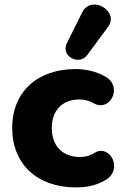

<svg xmlns="http://www.w3.org/2000/svg" viewBox="-20 -803 540 834"><path d="M309 11C349 11 392 6 437 -20C517 -65 459 -176 394 -141C369 -125 349 -121 327 -121C255 -121 205 -166 205 -247C205 -327 254 -371 326 -371C348 -371 369 -365 390 -353C460 -317 514 -428 438 -470C397 -494 349 -503 309 -503C144 -503 33 -406 33 -247C33 -88 144 11 309 11ZM359 -564 449 -686C501 -755 375 -828 337 -749L270 -615C243 -559 323 -516 359 -564Z"/></svg>

Font: SN Pro Heavy
Style: Regular
Weight: 800
Designer: Tobias Whetton
Foundry: Supernotes
Version: Version 1.001;Glyphs 3.2 (3249)